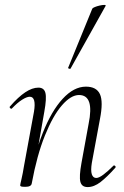

<svg xmlns="http://www.w3.org/2000/svg" viewBox="-20 -751 503 780"><path d="M336 9Q312 9 306.5 -12.5Q301 -34 311 -89L340 -248Q364 -365 301 -365Q268 -365 231.5 -323Q195 -281 162.5 -200.5Q130 -120 109 -6L98 -7Q119 -123 154 -211.5Q189 -300 234.5 -349.5Q280 -399 329 -399Q372 -399 386 -368.5Q400 -338 386 -267L353 -89Q348 -58 353 -43Q358 -28 371 -28Q382 -28 400 -41.5Q418 -55 440 -77Q443 -81 447.5 -77Q452 -73 448 -69Q415 -32 388.5 -11.5Q362 9 336 9ZM83 8Q70 8 66 6.5Q62 5 62 2Q62 -1 67.5 -24.5Q73 -48 77 -74L118 -297Q128 -358 101 -358Q89 -358 70 -346Q51 -334 29 -311Q26 -307 21.5 -311.5Q17 -316 21 -319Q54 -357 82.5 -376Q111 -395 136 -395Q159 -395 164.5 -373.5Q170 -352 160 -297L109 -6Q107 8 83 8ZM267 -473Q266 -470 260.5 -472Q255 -474 257 -476L355 -716Q357 -719 365.5 -722.5Q374 -726 385 -728.5Q396 -731 403.5 -731Q411 -731 409 -727Z"/></svg>

Font: Cormorant Garamond Light Light
Style: Italic
Weight: 300
Italic angle: -10°
Version: Version 4.001